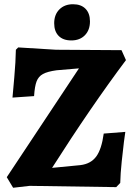

<svg xmlns="http://www.w3.org/2000/svg" viewBox="-20 -881 626 907"><path d="M12 -44 353 -558 247 -549Q204 -543 183 -531.5Q162 -520 153 -497Q144 -474 141 -427L39 -420Q41 -442 47.5 -515.5Q54 -589 55 -646L66 -657L245 -646L554 -644L575 -597Q410 -377 226 -88L360 -101Q409 -107 434.5 -141.5Q460 -176 470 -250L572 -258Q570 -247 565.5 -211Q561 -175 555 -118Q549 -61 548 -17L529 3L120 -3L42 6ZM236 -771Q236 -812 260.5 -836.5Q285 -861 325 -861Q363 -861 384 -839.5Q405 -818 405 -780Q405 -739 381 -714.5Q357 -690 317 -690Q278 -690 257 -711.5Q236 -733 236 -771Z"/></svg>

Font: Alegreya SC ExtraBold
Style: Regular
Weight: 800
Designer: Juan Pablo del Peral
Foundry: Huerta Tipografica
Version: Version 2.007; ttfautohint (v1.6)